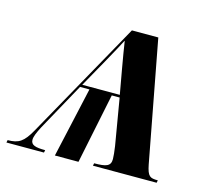

<svg xmlns="http://www.w3.org/2000/svg" viewBox="-135 -634 802 731"><g transform="rotate(15 266.0 -268.0)"><path d="M-50 -10 -52 0H96L98 -10C60 -10 41 -15 41 -36C41 -48 48 -65 61 -90L164 -277H201L139 0H232L289 -277H320L351 -94C354 -73 356 -55 356 -44C356 -16 339 -10 291 -10L289 0H540L542 -10C511 -10 502 -14 493 -59L403 -536H299L40 -72C12 -22 -7 -10 -50 -10ZM170 -287 230 -394C260 -448 273 -472 282 -490H283C287 -462 293 -428 301 -382L318 -287Z"/></g></svg>

Font: Noto Serif Display Condensed
Style: Bold Italic
Weight: 700
Width: 3
Italic angle: -12°
Designer: Monotype Design Team
Foundry: Monotype Imaging Inc.
Version: Version 2.009